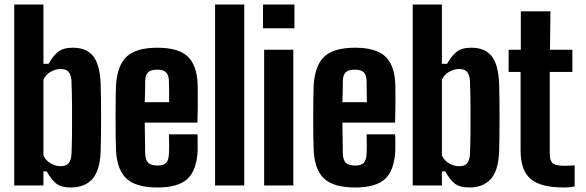

<svg xmlns="http://www.w3.org/2000/svg" viewBox="-20 -820 2591 849"><path d="M425 -453Q426 -423 426.5 -382.5Q427 -342 427 -298.5Q427 -255 426.5 -215.5Q426 -176 425 -147Q421 -63 387 -27Q353 9 294 9Q250 9 228 -9Q206 -27 187 -62H172V0H43V-800H172V-538H195Q215 -573 237 -591Q259 -609 303 -609Q361 -609 391 -573Q421 -537 425 -453ZM296 -136Q298 -180 298.5 -237.5Q299 -295 298.5 -354.5Q298 -414 296 -464Q294 -490 283 -502.5Q272 -515 248 -515Q226 -515 204 -502.5Q182 -490 172 -467V-133Q182 -110 204 -97.5Q226 -85 248 -85Q272 -85 283 -97.5Q294 -110 296 -136Z M727 -226H853Q854 -217 854 -194.5Q854 -172 854 -155Q850 -67 809 -29Q768 9 677 9Q583 9 540.5 -29Q498 -67 493 -155Q492 -177 491.5 -215.5Q491 -254 491 -297.5Q491 -341 491.5 -380Q492 -419 493 -444Q499 -533 541.5 -571Q584 -609 676 -609Q767 -609 808.5 -571.5Q850 -534 854 -449Q854 -436 854.5 -408Q855 -380 854.5 -345Q854 -310 853 -278H620Q620 -243 621 -209Q622 -175 622 -141Q623 -112 635.5 -100Q648 -88 677 -88Q703 -88 714.5 -100Q726 -112 727 -141Q729 -170 727 -226ZM676 -512Q647 -512 635 -500.5Q623 -489 622 -463Q622 -438 621.5 -415Q621 -392 620 -368H728Q728 -401 727.5 -427.5Q727 -454 727 -463Q726 -489 714 -500.5Q702 -512 676 -512Z M931 0V-800H1060V0Z M1143 -695V-800H1282V-695ZM1148 0V-600H1277V0Z M1601 -226H1727Q1728 -217 1728 -194.5Q1728 -172 1728 -155Q1724 -67 1683 -29Q1642 9 1551 9Q1457 9 1414.5 -29Q1372 -67 1367 -155Q1366 -177 1365.5 -215.5Q1365 -254 1365 -297.5Q1365 -341 1365.5 -380Q1366 -419 1367 -444Q1373 -533 1415.5 -571Q1458 -609 1550 -609Q1641 -609 1682.5 -571.5Q1724 -534 1728 -449Q1728 -436 1728.5 -408Q1729 -380 1728.5 -345Q1728 -310 1727 -278H1494Q1494 -243 1495 -209Q1496 -175 1496 -141Q1497 -112 1509.5 -100Q1522 -88 1551 -88Q1577 -88 1588.5 -100Q1600 -112 1601 -141Q1603 -170 1601 -226ZM1550 -512Q1521 -512 1509 -500.5Q1497 -489 1496 -463Q1496 -438 1495.5 -415Q1495 -392 1494 -368H1602Q1602 -401 1601.5 -427.5Q1601 -454 1601 -463Q1600 -489 1588 -500.5Q1576 -512 1550 -512Z M2187 -453Q2188 -423 2188.5 -382.5Q2189 -342 2189 -298.5Q2189 -255 2188.5 -215.5Q2188 -176 2187 -147Q2183 -63 2149 -27Q2115 9 2056 9Q2012 9 1990 -9Q1968 -27 1949 -62H1934V0H1805V-800H1934V-538H1957Q1977 -573 1999 -591Q2021 -609 2065 -609Q2123 -609 2153 -573Q2183 -537 2187 -453ZM2058 -136Q2060 -180 2060.5 -237.5Q2061 -295 2060.5 -354.5Q2060 -414 2058 -464Q2056 -490 2045 -502.5Q2034 -515 2010 -515Q1988 -515 1966 -502.5Q1944 -490 1934 -467V-133Q1944 -110 1966 -97.5Q1988 -85 2010 -85Q2034 -85 2045 -97.5Q2056 -110 2058 -136Z M2473 9Q2370 9 2326 -29Q2282 -67 2282 -155V-502H2229V-600H2283V-770H2414L2412 -600H2511V-502H2411V-140Q2411 -111 2423 -99Q2435 -87 2474 -87Q2486 -87 2496.5 -87.5Q2507 -88 2521 -89V4Q2510 7 2498 8Q2486 9 2473 9Z"/></svg>

Font: Big Shoulders Display ExtraBold
Style: Regular
Weight: 800
Designer: Patric King
Foundry: XO Type Co
Version: Version 1.000; ttfautohint (v1.8.2)